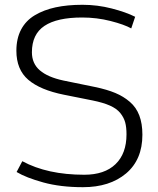

<svg xmlns="http://www.w3.org/2000/svg" viewBox="-20 -759 649 790"><path d="M321.3 11.2Q229 11.2 158.2 -8.3Q87.4 -27.8 48.3 -51.3L71.8 -95.7Q174.8 -40 326.7 -40Q410.2 -40 455.3 -83.5Q500.5 -127 500.5 -206.1Q500.5 -235.4 495.1 -255.4Q489.7 -275.4 475.1 -293.7Q460.4 -312 432.4 -324.5Q404.3 -336.9 360.8 -345.7L243.7 -369.1Q145.5 -388.7 96.4 -430.7Q47.4 -472.7 47.4 -550.3Q47.4 -600.6 66.9 -637.5Q86.4 -674.3 123.3 -696.3Q160.2 -718.3 208.7 -728.8Q257.3 -739.3 319.3 -739.3Q380.9 -739.3 439.7 -724.1Q498.5 -709 536.1 -689.9L520 -642.1Q491.2 -658.2 434.8 -672.6Q378.4 -687 317.9 -687Q214.8 -687 163.1 -652.6Q111.3 -618.2 111.3 -543.9Q111.3 -497.6 144 -469.5Q176.8 -441.4 240.7 -427.7L371.6 -400.9Q420.4 -390.6 454.3 -376.5Q488.3 -362.3 514.4 -339.8Q540.5 -317.4 553.2 -283.9Q565.9 -250.5 565.9 -204.6Q565.9 -102.1 498.8 -45.4Q431.6 11.2 321.3 11.2Z"/></svg>

Font: Oxygen Light
Style: Regular
Weight: 300
Designer: vernon adams
Foundry: Vernon Adams
Version: Version Release 0.2.3 webfont; ttfautohint (v0.93.3-1d66) -l